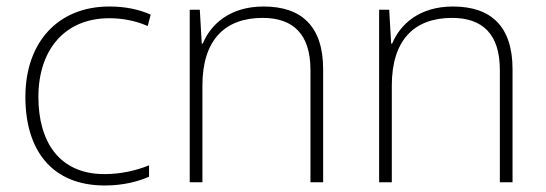

<svg xmlns="http://www.w3.org/2000/svg" viewBox="-20 -560 1678 590"><path d="M302 10C358 10 404 -2 438 -17V-52C399 -36 351 -25 301 -25C160 -25 98 -127 98 -262C98 -407 179 -504 316 -504C354 -504 395 -497 434 -480L443 -515C407 -531 366 -540 316 -540C158 -540 58 -430 58 -262C58 -100 138 10 302 10Z M790 -540C687 -540 628 -486 603 -426H600L594 -530H563V0H602V-297C602 -437 671 -505 787 -505C881 -505 934 -455 934 -345V0H973V-347C973 -479 907 -540 790 -540Z M1372 -540C1269 -540 1210 -486 1185 -426H1182L1176 -530H1145V0H1184V-297C1184 -437 1253 -505 1369 -505C1463 -505 1516 -455 1516 -345V0H1555V-347C1555 -479 1489 -540 1372 -540Z"/></svg>

Font: Noto Sans Lao ExtraLight
Style: Regular
Weight: 200
Designer: Monotype Design Team
Foundry: Monotype Imaging Inc.
Version: Version 2.003